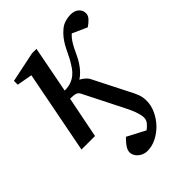

<svg xmlns="http://www.w3.org/2000/svg" viewBox="-211 -593 921 921"><g transform="rotate(-45 249.0 -133.0)"><path d="M496.1 -446.8Q496.1 -431.2 483.4 -417.7Q470.7 -404.3 454.1 -393.1L378.9 -426.8Q364.7 -414.1 354.7 -398.7Q344.7 -383.3 336.4 -366.5Q328.1 -349.6 320.1 -332.5Q312 -315.4 301.8 -299.8Q290 -281.7 276.1 -267.3Q262.2 -252.9 248 -244.1Q258.8 -238.8 270.5 -229Q282.2 -219.2 287.1 -210L377.9 -30.8Q390.1 -8.3 397.5 11.5Q404.8 31.2 404.8 54.2Q405.3 85.9 390.9 117.4Q376.5 148.9 352.8 173.8Q329.1 198.7 298.6 214.1Q268.1 229.5 235.8 229Q222.7 229 210.7 223.9Q198.7 218.8 189.5 210.4Q180.2 202.1 175.3 190.9Q170.4 179.7 171.9 167Q172.9 158.2 178.7 148.2Q184.6 138.2 191.7 129.6Q198.7 121.1 204.8 115Q210.9 108.9 212.9 107.9L304.2 155.8Q319.3 144.5 329.6 131.6Q339.8 118.7 338.9 100.1Q338.4 90.3 335.4 79.3Q332.5 68.4 328.6 57.1Q324.7 45.9 319.8 35.6Q314.9 25.4 311 17.1L206.1 -190.9Q203.1 -196.8 199.2 -200.7Q195.3 -204.6 189.2 -206.8Q183.1 -209 174.1 -210Q165 -210.9 151.9 -210.9L109.9 0H18.1L100.1 -421.9L22 -436V-461.9L176.8 -494.1H207L161.1 -256.8Q185.5 -256.8 203.6 -263.2Q221.7 -269.5 236.1 -281Q250.5 -292.5 261.7 -308.8Q272.9 -325.2 284.2 -345.2Q293.5 -362.8 301.3 -379.4Q309.1 -396 317.9 -411.4Q326.7 -426.8 338.1 -441.4Q349.6 -456.1 366.2 -470.2Q381.8 -483.4 400.6 -489.3Q419.4 -495.1 438 -495.1Q465.3 -495.1 480.7 -481.2Q496.1 -467.3 496.1 -446.8Z"/></g></svg>

Font: Charis SIL
Style: Italic
Weight: 400
Italic angle: -11°
Foundry: SIL International
Version: Version 4.112